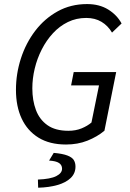

<svg xmlns="http://www.w3.org/2000/svg" viewBox="-20 -688 628 930"><path d="M299.8 12Q220.7 12 166.7 -21.1Q112.8 -54.3 85 -113.6Q57.3 -172.8 57.3 -252.6Q57.3 -330.8 81.3 -405Q105.3 -479.3 150.5 -538.6Q195.7 -597.9 259.3 -633.1Q322.8 -668.3 401.9 -668.3Q461.3 -668.3 503.9 -642Q546.6 -615.6 568.9 -574.3L522.6 -530.1Q502.9 -563.6 471.6 -582.3Q440.3 -601.1 397.7 -601.1Q349.4 -601.1 308.9 -581.3Q268.4 -561.6 236.6 -527.1Q204.7 -492.6 182.4 -448.7Q160 -404.9 148.3 -356.3Q136.6 -307.8 136.6 -260.1Q136.6 -201.7 154 -155.3Q171.4 -108.8 209.9 -81.6Q248.3 -54.5 311.3 -54.5Q346.8 -54.5 375.3 -66.2Q403.7 -78 423 -94.5L459.6 -274.5H324.4L337 -338.8H542.7L485.8 -54.7Q450.7 -25.5 403.6 -6.7Q356.5 12 299.8 12ZM164.8 221.2 163.6 181.8Q224.1 179.4 252.4 165.1Q280.6 150.8 280.6 129.2Q280.6 111.3 265.8 101.5Q251 91.7 217.7 89.8L240.3 52.5Q283.6 56.4 306.3 65.2Q329 73.9 337.3 87.1Q345.6 100.2 345.6 118.9Q345.6 151.7 322.5 174.1Q299.5 196.4 258.5 208.1Q217.6 219.9 164.8 221.2Z"/></svg>

Font: Source Sans Variable
Style: Italic
Weight: 200
Italic angle: -11°
Designer: Paul D. Hunt
Foundry: Adobe Systems Incorporated
Version: Version 3.006;hotconv 1.0.111;makeotfexe 2.5.65597